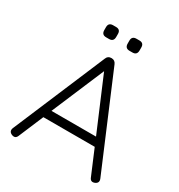

<svg xmlns="http://www.w3.org/2000/svg" viewBox="-188 -933 989 1060"><g transform="rotate(30 307.0 -403.0)"><path d="M43 -2.5Q19 -13 28.5 -37.5L276.5 -624Q284.5 -644.5 306 -644.5H309Q329.5 -644 338 -624L586 -37.5Q596 -13 572 -2.5Q547.5 7.5 538 -16.5L471.5 -174H144L77.5 -16.5Q67.5 7.5 43 -2.5ZM165.5 -226.5H449.5L307.5 -561.5ZM224 -729Q195 -729 195 -758.5V-777.5Q195 -806 224 -806H242.5Q271 -806 271 -777.5V-758.5Q271 -729 242.5 -729ZM373 -729Q344 -729 344 -758.5V-777.5Q344 -806 373 -806H391.5Q420 -806 420 -777.5V-758.5Q420 -729 391.5 -729Z"/></g></svg>

Font: Jura Light
Style: Regular
Weight: 400
Version: Version 5.106